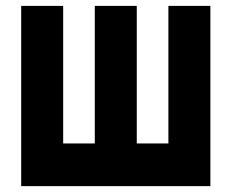

<svg xmlns="http://www.w3.org/2000/svg" viewBox="-20 -635 790 655"><path d="M52.3 0V-614.9H195.5V-145.6H303.4V-614.9H446.6V-145.6H554.5V-614.9H697.7V0Z"/></svg>

Font: Martian Mono SemiExpanded
Style: Regular
Weight: 400
Width: 6
Monospace: yes
Designer: Roman Shamin
Foundry: Evil Martians
Version: Version 1.000